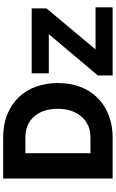

<svg xmlns="http://www.w3.org/2000/svg" viewBox="227 -978 750 1245"><g transform="rotate(-90 602.5 -355.0)"><path d="M591 -98Q638 -145 662.5 -210.5Q687 -276 687 -356Q687 -430 664.5 -494.5Q642 -559 598 -606Q551 -656 484.5 -683Q418 -710 333 -710H68V0H333Q412 0 478 -25.5Q544 -51 591 -98ZM472 -205Q421 -144 333 -144H232V-566H333Q421 -566 471 -508Q520 -451 520 -356Q520 -264 472 -205ZM1178 0V-111H905L1171 -429V-525H750V-414H1004L736 -96V0Z"/></g></svg>

Font: RT Raleway ExtraBold
Style: Regular
Weight: 400
Designer: Matt McInerney, Pablo Impallari, Rodrigo Fuenzalida — Edited by Milan Moffatt in April 2016
Foundry: Matt McInerney, Pablo Impallari, Rodrigo Fuenzalida — Edited by Milan Moffatt in April 2016
Version: Version 3.001